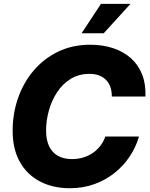

<svg xmlns="http://www.w3.org/2000/svg" viewBox="-20 -971 780 1001"><path d="M344.2 10.3Q255.9 10.3 188.5 -24.9Q121.1 -60.1 83.5 -127Q45.9 -193.8 45.9 -289.1Q45.9 -378.9 74.2 -460Q102.5 -541 155.8 -603.5Q209 -666 283.4 -701.9Q357.9 -737.8 450.2 -737.8Q516.1 -737.8 570.3 -719.7Q624.5 -701.7 663.1 -667Q701.7 -632.3 721.2 -582.3Q740.7 -532.2 738.3 -467.8H563Q563 -495.6 555.4 -517.3Q547.9 -539.1 532.7 -554.4Q517.6 -569.8 496.1 -577.9Q474.6 -585.9 446.8 -585.9Q390.6 -585.9 348.1 -559.6Q305.7 -533.2 277.3 -489.7Q249 -446.3 234.6 -394Q220.2 -341.8 220.2 -290Q220.2 -241.7 236.1 -208.5Q252 -175.3 282.2 -158.4Q312.5 -141.6 355 -141.6Q385.7 -141.6 413.1 -149.7Q440.4 -157.7 463.1 -173.1Q485.8 -188.5 502.7 -210.2Q519.5 -231.9 529.3 -259.3H704.6Q689.5 -206.1 657.7 -157.5Q626 -108.9 579.3 -71Q532.7 -33.2 473.4 -11.5Q414.1 10.3 344.2 10.3ZM405.3 -797.4 506.3 -950.7H660.2L520.5 -797.4Z"/></svg>

Font: Inter 20pt ExtraBold
Style: Italic
Weight: 800
Italic angle: -9.3988°
Version: Version 4.001;git-66647c0bb